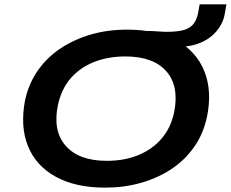

<svg xmlns="http://www.w3.org/2000/svg" viewBox="-20 -851 1059 881"><path d="M463 10Q326 10 235 -40.5Q144 -91 108 -181.5Q72 -272 95 -391Q112 -469 155 -529.5Q198 -590 261 -631Q324 -672 400 -693.5Q476 -715 563 -715Q702 -715 791.5 -665Q881 -615 917.5 -524.5Q954 -434 930 -316Q913 -236 870 -175.5Q827 -115 764.5 -74Q702 -33 625 -11.5Q548 10 463 10ZM470 -113Q550 -113 614 -139Q678 -165 721 -214.5Q764 -264 779 -336Q803 -455 743.5 -523.5Q684 -592 555 -592Q476 -592 411.5 -566.5Q347 -541 304.5 -492Q262 -443 246 -370Q221 -251 281.5 -182Q342 -113 470 -113ZM699 -637 656 -709Q679 -709 703.5 -707Q728 -705 746 -705Q798 -705 827.5 -714.5Q857 -724 872 -747Q887 -770 892 -808L896 -831H1019L1012 -791Q1005 -747 976.5 -711.5Q948 -676 904 -656.5Q860 -637 808 -637Z"/></svg>

Font: Nunito Sans 10pt Expanded
Style: Bold Italic
Weight: 700
Width: 7
Italic angle: -9°
Designer: Vernon Adams
Foundry: Vernon Adams
Version: Version 3.101;gftools[0.9.27]